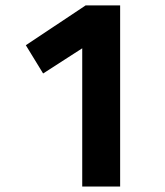

<svg xmlns="http://www.w3.org/2000/svg" viewBox="-20 -680 600 700"><path d="M418 -660.2V0H279.8V-503.9L137.2 -412.1L74.2 -515.1L292 -660.2Z"/></svg>

Font: TitilliumWeb-Bold
Style: Bold
Weight: 700
Version: Version 1.001;PS 57.000;hotconv 1.0.70;makeotf.lib2.5.55311